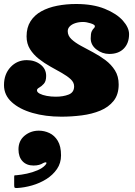

<svg xmlns="http://www.w3.org/2000/svg" viewBox="-30 -562 676 961"><path d="M62.5 185.5Q62.5 223.5 82.8 245Q103 266.5 138 266.5Q153.5 266.5 165.5 263.2Q177.5 260 186.5 254Q196 249 201 251Q206 253 196.5 264.5Q183 279.5 158 290.2Q133 301 104.8 307Q76.5 313 53 315Q46.5 315.5 43.8 315.5Q41 315.5 41 322.5V365Q41 375.5 43.8 377.5Q46.5 379.5 56.5 379Q92.5 377 130.8 366Q169 355 201.8 334.5Q234.5 314 255 284.2Q275.5 254.5 275.5 215.5Q275.5 170 259.2 143Q243 116 217.5 104Q192 92 164.5 92Q123.5 92 93 117.2Q62.5 142.5 62.5 185.5ZM341 -130Q341 -99.5 313.8 -88.8Q286.5 -78 249 -78Q225.5 -78 204 -82Q182.5 -86 168.8 -93.2Q155 -100.5 155 -110Q155 -117.5 166.5 -123.8Q178 -130 189.5 -142.8Q201 -155.5 201 -182Q201 -217.5 172.5 -239.2Q144 -261 104 -261Q55.5 -261 22.8 -226Q-10 -191 -10 -136Q-10 -86 28.8 -50.8Q67.5 -15.5 132.5 3.2Q197.5 22 277 22Q328.5 22 379.2 15.5Q430 9 471.8 -8.2Q513.5 -25.5 538.8 -57.2Q564 -89 564 -139Q564 -180 545.5 -209.5Q527 -239 498 -260.8Q469 -282.5 436.5 -299.8Q404 -317 375 -332.8Q346 -348.5 327.5 -366Q309 -383.5 309 -406Q309 -419.5 319.2 -430Q329.5 -440.5 347 -446.2Q364.5 -452 386 -452Q402.5 -452 423.8 -445.2Q445 -438.5 445 -431Q445 -425 439.8 -420.5Q434.5 -416 429.2 -405.2Q424 -394.5 424 -370Q424 -336.5 453 -314.2Q482 -292 517 -292Q563.5 -292 589.8 -319Q616 -346 616 -391Q616 -424 584.8 -459Q553.5 -494 494.2 -518Q435 -542 351 -542Q301 -542 256.2 -533.2Q211.5 -524.5 177 -505.5Q142.5 -486.5 122.8 -455.5Q103 -424.5 103 -380Q103 -343.5 120.2 -316Q137.5 -288.5 164.5 -267.2Q191.5 -246 222 -229Q252.5 -212 279.5 -196.8Q306.5 -181.5 323.8 -165.5Q341 -149.5 341 -130Z"/></svg>

Font: Besley Black
Style: Italic
Weight: 900
Italic angle: -13°
Designer: Owen Earl
Foundry: indestructible type*
Version: Version 2.001